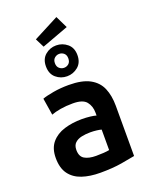

<svg xmlns="http://www.w3.org/2000/svg" viewBox="-172 -1028 886 1129"><g transform="rotate(-20 271.5 -463.5)"><path d="M256 11Q191 11 142 -5.5Q93 -22 65.5 -59.5Q38 -97 38 -160Q38 -220 68.5 -256Q99 -292 149.5 -307.5Q200 -323 259 -323Q288 -323 312.5 -320Q337 -317 349 -313V-331Q349 -372 326.5 -400Q304 -428 242 -428Q199 -428 164 -422Q129 -416 106 -407L89 -513Q113 -522 158.5 -530Q204 -538 256 -538Q339 -538 387 -512Q435 -486 455 -439Q475 -392 475 -328V-14Q446 -8 389.5 1.5Q333 11 256 11ZM266 -91Q291 -91 313 -92.5Q335 -94 349 -97V-225Q340 -228 320.5 -230.5Q301 -233 280 -233Q251 -233 225.5 -227.5Q200 -222 184 -207Q168 -192 168 -163Q168 -122 194.5 -106.5Q221 -91 266 -91ZM195 -800 167 -856 325 -938 362 -862ZM266 -589Q227 -589 197.5 -614Q168 -639 168 -686Q168 -732 197.5 -757Q227 -782 266 -782Q305 -782 335 -757Q365 -732 365 -686Q365 -639 335 -614Q305 -589 266 -589ZM266 -642Q283 -642 295.5 -653Q308 -664 308 -686Q308 -707 295.5 -718Q283 -729 266 -729Q250 -729 237 -718Q224 -707 224 -686Q224 -664 237 -653Q250 -642 266 -642Z"/></g></svg>

Font: Ubuntu Sans
Style: Bold
Weight: 700
Designer: Dalton Maag Ltd
Foundry: Dalton Maag Ltd
Version: Version 1.006; ttfautohint (v1.8.4.7-5d5b)